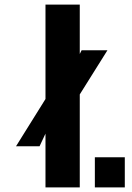

<svg xmlns="http://www.w3.org/2000/svg" viewBox="-20 -820 579 840"><path d="M50 -180 181 -390 293 -511 337 -600H450L309 -375L184 -246L153 -180ZM179 0V-800H329V0ZM395 0V-132H526V0Z"/></svg>

Font: Big Shoulders Stencil Text Thin Black
Style: Regular
Weight: 900
Version: Version 2.001